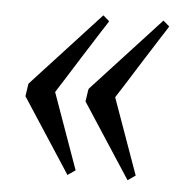

<svg xmlns="http://www.w3.org/2000/svg" viewBox="-40 -474 510 510"><g transform="rotate(5 215.5 -218.5)"><path d="M28.3 -202.1Q29.3 -211.4 30.8 -218.8Q31.7 -225.1 32.5 -230.5Q33.2 -235.8 34.2 -236.8L215.8 -434.1L232.4 -419.9L227.1 -411.1Q221.7 -402.8 212.6 -388.7Q203.6 -374.5 192.1 -356.4Q180.7 -338.4 168.7 -319.6Q156.7 -300.8 145.5 -282.7Q134.3 -264.6 125.2 -250.5Q116.2 -236.3 110.8 -228Q105.5 -219.7 106 -219.7L178.2 -17.6L157.7 -3.4ZM188.5 -202.1Q189.5 -211.4 190.9 -218.8Q191.9 -225.1 192.6 -230.5Q193.4 -235.8 194.3 -236.8L376 -434.1L392.6 -419.9L387.2 -411.1Q381.8 -402.8 372.8 -388.7Q363.8 -374.5 352.3 -356.4Q340.8 -338.4 328.9 -319.6Q316.9 -300.8 305.7 -282.7Q294.4 -264.6 285.4 -250.5Q276.4 -236.3 271 -228Q265.6 -219.7 266.1 -219.7L338.4 -17.6L317.9 -3.4Z"/></g></svg>

Font: Gentium Plus Eur
Style: Italic
Weight: 400
Italic angle: -8°
Designer: J. Victor Gaultney, Annie Olsen, Iska Routamaa, Becca Hirsbrunner
Foundry: SIL International
Version: Version 5.000